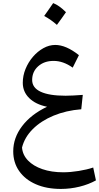

<svg xmlns="http://www.w3.org/2000/svg" viewBox="-20 -874 639 1239"><path d="M283.7 -185.1Q210 -200.2 168.5 -241Q127 -281.7 127 -339.8Q127 -385.7 144.8 -429.2Q162.6 -472.7 192.6 -507.6Q222.7 -542.5 260 -563.2Q297.4 -584 336.4 -584Q406.2 -584 489.3 -518.1L449.2 -437.5Q388.2 -481 325.7 -481Q265.1 -481 226.3 -446.3Q187.5 -411.6 187.5 -357.9Q187.5 -307.6 242.4 -282Q297.4 -256.3 403.3 -256.3Q426.3 -256.3 454.1 -257.8Q481.9 -259.3 514.2 -261.7L504.4 -168.9Q406.2 -161.1 325.7 -127.7Q245.1 -94.2 191.9 -41.3Q138.7 11.7 122.1 78.1Q126 125.5 160.4 161.4Q194.8 197.3 253.4 217.5Q312 237.8 388.2 237.8Q434.6 237.8 487.8 229.2Q541 220.7 581.5 207L599.1 290Q552.7 315.9 493.4 330.6Q434.1 345.2 372.6 345.2Q280.3 345.2 211.2 314.9Q142.1 284.7 103.8 230Q65.4 175.3 65.4 102.5Q65.4 15.1 123 -60.5Q180.7 -136.2 283.7 -185.1ZM323.2 -854Q361.3 -839.4 405.8 -795.4Q391.6 -774.9 377.2 -754.6Q362.8 -734.4 347.2 -713.4Q310.1 -746.6 265.1 -771Q280.3 -792.5 294.4 -812.5Q308.6 -832.5 323.2 -854Z"/></svg>

Font: Pinar-DS1-FD Medium
Style: Regular
Weight: 500
Designer: Amin Abedi
Version: Version 3.000